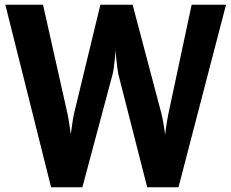

<svg xmlns="http://www.w3.org/2000/svg" viewBox="-20 -790 976 810"><path d="M195.5 0 2.5 -770H161.5L265 -309Q267 -300 269.8 -283Q272.5 -266 275 -249.2Q277.5 -232.5 278.5 -223Q280 -232.5 282.2 -249.5Q284.5 -266.5 287.2 -283.2Q290 -300 292 -309.5L403.5 -770H539.5L661.5 -309Q664 -299.5 667.2 -282.2Q670.5 -265 673 -248Q675.5 -231 676.5 -221Q677.5 -231 680 -248Q682.5 -265 685.2 -281.8Q688 -298.5 690 -308L788.5 -770H933.5L733 0H601L479 -478Q477.5 -485.5 474.8 -505.8Q472 -526 470 -548Q468 -570 467.5 -582Q467.5 -570 465.2 -548Q463 -526 460.2 -506Q457.5 -486 455.5 -478.5L327.5 0Z"/></svg>

Font: Junction
Style: Bold
Weight: 700
Designer: Caroline Hadilaksono
Foundry: Caroline Hadilaksono, Tyler Finck, The League of Moveable Type
Version: Version 2.000; ttfautohint (v1.8.3)